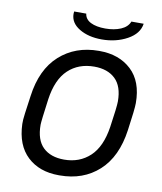

<svg xmlns="http://www.w3.org/2000/svg" viewBox="-96 -960 881 1047"><g transform="rotate(10 345.0 -437.0)"><path d="M301 10Q193 10 127 -52Q61 -114 57 -231Q56 -250 61.5 -291Q67 -332 69 -345L75 -388Q95 -539 182.5 -617.5Q270 -696 399 -696H403Q512 -696 579.5 -633Q647 -570 647 -450Q647 -417 630 -298Q609 -147 522.5 -68.5Q436 10 306 10ZM532 -298Q549 -413 549 -442Q549 -526 506.5 -566.5Q464 -607 390 -607Q303 -607 246 -553.5Q189 -500 173 -388Q156 -263 156 -244Q156 -160 198 -119.5Q240 -79 315 -79Q400 -79 457.5 -132.5Q515 -186 532 -298ZM228 -871Q228 -879 229 -884H296Q300 -853 331 -837.5Q362 -822 412 -822Q461 -822 497.5 -837.5Q534 -853 546 -884H614Q606 -828 544 -794Q482 -760 403 -760Q329 -760 278.5 -790.5Q228 -821 228 -871Z"/></g></svg>

Font: Chivo
Style: Italic
Weight: 400
Italic angle: -8.05°
Designer: Hector Gatti
Foundry: Omnibus-Type
Version: Version 1.007